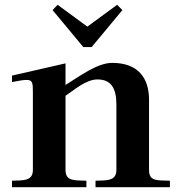

<svg xmlns="http://www.w3.org/2000/svg" viewBox="-20 -780 744 800"><path d="M465 -345V-72C465 -24 423 -29 378 -27V0H688V-27C633 -29 601 -24 601 -72V-364C601 -457 554 -518 447 -518C385 -518 310 -461 253 -426V-516L30 -465V-438C59 -444 78 -447 91 -447C116 -447 117 -434 117 -396V-72C117 -24 75 -29 30 -27V0H340V-27C290 -29 253 -24 253 -72V-381C287 -403 337 -449 386 -449C441 -449 465 -415 465 -345ZM199 -738 220 -760 344 -669 468 -760 490 -738 362 -584H327Z"/></svg>

Font: Ortica Linear
Style: Bold
Weight: 700
Designer: Benedetta Bovani
Foundry: Collletttivo
Version: Version 2.000;Glyphs 3.1.2 (3151)